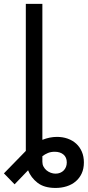

<svg xmlns="http://www.w3.org/2000/svg" viewBox="-54 -747 445 972"><path d="M76.7 17V-727.3H160.5V-39.1Q197.8 -54 234.4 -54Q263.8 -54 288.7 -45.1Q313.6 -36.2 331.9 -19.5Q350.1 -2.8 360.4 21.1Q370.7 45.1 370.7 75.3Q370.7 106.9 359.6 131Q348.4 155.2 329 171.5Q309.7 187.9 283.4 196.2Q257.1 204.5 227.3 204.5Q169.7 204.5 136 178.3Q102.6 152.3 88.1 115.1L19.9 186.1L-34.1 130.7ZM160.5 72.4Q160.5 85.6 166.4 96.6Q172.2 107.6 181.6 115.4Q191.1 123.2 203.1 127.7Q215.2 132.1 227.3 132.1Q240.1 132.1 250.5 127.8Q261 123.6 268.5 115.9Q275.9 108.3 280 98Q284.1 87.7 284.1 75.3Q284.1 49.7 267.4 35.5Q250.7 21.3 223 21.3Q203.8 21.3 188.7 27.5Q173.7 33.7 160.5 43.7Z"/></svg>

Font: Inter P
Style: Regular
Weight: 400
Designer: Rasmus Andersson
Foundry: rsms
Version: Version 3.018;git-588b23468